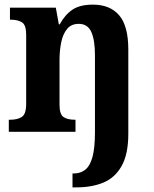

<svg xmlns="http://www.w3.org/2000/svg" viewBox="-20 -569 664 829"><path d="M293 240V180H298Q328 180 348.5 163.5Q369 147 379.5 108Q390 69 390 1V-331Q390 -395 374.5 -430.5Q359 -466 320 -466Q288 -466 270 -444.5Q252 -423 244.5 -387Q237 -351 237 -310V-117Q237 -75 254.5 -63.5Q272 -52 303 -52H306V0H18V-52H24Q55 -52 74 -64Q93 -76 93 -121V-419Q93 -461 75 -472.5Q57 -484 26 -484H23V-536H221L234 -464H238Q260 -505 292.5 -527Q325 -549 381 -549Q455 -549 494.5 -503Q534 -457 534 -355V8Q534 97 505 148Q476 199 426 219.5Q376 240 311 240Z"/></svg>

Font: Noto Serif Devanagari SemiCondensed
Style: Bold
Weight: 700
Width: 4
Designer: Universal Thirst, Indian Type Foundry and the Monotype Design Team
Foundry: Monotype Imaging Inc.
Version: Version 2.004; ttfautohint (v1.8.4.7-5d5b)